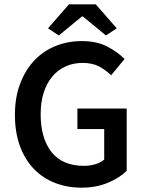

<svg xmlns="http://www.w3.org/2000/svg" viewBox="-20 -856 668 888"><path d="M357 12Q291 12 234.5 -10Q178 -32 136.5 -75Q95 -118 72 -181Q49 -244 49 -325Q49 -405 73 -468.5Q97 -532 138.5 -576Q180 -620 236.5 -643Q293 -666 358 -666Q428 -666 476.5 -640.5Q525 -615 556 -583L494 -508Q469 -532 438.5 -548.5Q408 -565 362 -565Q318 -565 282.5 -548.5Q247 -532 221.5 -501.5Q196 -471 182 -427Q168 -383 168 -328Q168 -216 218.5 -152.5Q269 -89 368 -89Q396 -89 421 -96.5Q446 -104 462 -118V-259H338V-354H566V-66Q533 -33 478.5 -10.5Q424 12 357 12ZM202 -725 299 -836H423L520 -725L470 -692L363 -780H359L252 -692Z"/></svg>

Font: TT Toshiba Sans Medium
Style: Regular
Weight: 500
Designer: Paul D. Hunt
Foundry: Toshiba Corporation
Version: Version 2.020;PS 2.000;hotconv 1.0.86;makeotf.lib2.5.63406